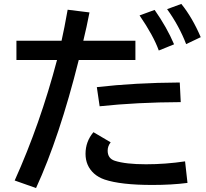

<svg xmlns="http://www.w3.org/2000/svg" viewBox="-20 -887 1040 970"><path d="M63 -681.2H291Q304.7 -741.7 321.8 -837.9L432.1 -824.2Q417.5 -748.5 400.9 -681.2H664.1V-584H377.9Q280.3 -193.8 162.1 63L54.2 24.9Q182.6 -259.8 268.1 -584H63ZM927.2 37.1Q848.1 47.4 749.5 47.4Q589.8 47.4 508.3 20Q477.1 9.3 455.1 -10.3Q412.1 -49.3 412.1 -109.9Q412.1 -171.9 452.1 -219.2L539.1 -168Q523.9 -148.9 523.9 -126Q523.9 -86.4 560.1 -74.7Q615.2 -57.1 717.3 -57.1Q816.4 -57.1 915 -71.8ZM469.2 -446.8Q660.6 -468.8 888.2 -470.2L893.1 -371.1Q669.9 -370.1 483.4 -350.1ZM782.2 -631.8Q755.4 -706.5 685.1 -809.1L761.2 -836.9Q823.2 -748.5 859.4 -663.1ZM920.4 -664.1Q885.3 -755.9 824.2 -840.8L896 -867.2Q951.7 -798.3 994.1 -699.2Z"/></svg>

Font: FORM UDPGothic
Style: Bold
Weight: 700
Foundry: Pronama LLC
Version: Version 1.051